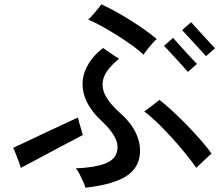

<svg xmlns="http://www.w3.org/2000/svg" viewBox="-20 -835 1040 892"><path d="M377 37Q375 28 367 10Q359 -8 349.5 -26.5Q340 -45 332 -53Q417 -56 465.5 -74Q514 -92 523 -129Q532 -161 514 -196.5Q496 -232 454 -271Q352 -366 365 -467Q370 -505 394 -543Q418 -581 459 -612Q468 -606 482 -596Q496 -586 510.5 -576.5Q525 -567 533 -562Q499 -534 479.5 -507.5Q460 -481 457 -452Q454 -416 475 -381.5Q496 -347 543 -305Q595 -259 616.5 -205Q638 -151 627 -100Q613 -39 550 -7Q487 25 377 37ZM892 -55Q872 -84 842.5 -120.5Q813 -157 779.5 -194Q746 -231 712.5 -263.5Q679 -296 650 -317Q659 -323 672.5 -333.5Q686 -344 700 -354.5Q714 -365 721 -371Q748 -350 782 -318.5Q816 -287 851 -251Q886 -215 915.5 -181Q945 -147 963 -121Q955 -115 941 -102Q927 -89 913.5 -76Q900 -63 892 -55ZM77 -55Q74 -66 67 -84.5Q60 -103 53 -121Q46 -139 41 -148Q67 -160 107 -179Q147 -198 191.5 -219Q236 -240 276 -258.5Q316 -277 342 -289Q344 -280 348.5 -263.5Q353 -247 358 -231.5Q363 -216 365 -208Q349 -199 320 -184Q291 -169 256 -150.5Q221 -132 186 -113Q151 -94 122 -79Q93 -64 77 -55ZM647 -581Q626 -601 594 -624Q562 -647 525.5 -670Q489 -693 453.5 -712.5Q418 -732 390 -744Q399 -752 411 -766Q423 -780 434.5 -793.5Q446 -807 451 -815Q491 -797 538.5 -769.5Q586 -742 631 -711.5Q676 -681 708 -654Q700 -647 688 -633.5Q676 -620 664.5 -605.5Q653 -591 647 -581ZM937 -574Q932 -580 916.5 -597Q901 -614 881.5 -635Q862 -656 846.5 -673Q831 -690 826 -695L868 -732Q873 -726 889 -708.5Q905 -691 923.5 -670.5Q942 -650 958 -633Q974 -616 979 -611ZM853 -501Q848 -507 832.5 -524Q817 -541 798 -562Q779 -583 763 -600Q747 -617 742 -622L784 -659Q789 -653 805 -635.5Q821 -618 839.5 -597.5Q858 -577 874 -560Q890 -543 895 -538Z"/></svg>

Font: Zen Kaku Gothic Antique Medium
Style: Regular
Weight: 500
Designer: Yoshimichi Ohira
Foundry: Positype
Version: Version 1.002